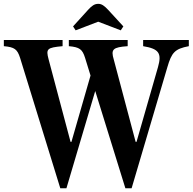

<svg xmlns="http://www.w3.org/2000/svg" viewBox="-32 -970 1004 1000"><path d="M362 -812 479.5 -857 597 -812 610.5 -832.5 531 -919C511.5 -940 497.5 -950 480 -950C459.5 -950 446 -939.5 427 -919L348.5 -832.5ZM282 10.5H314L464 -496L621 10.5H653.5L839.5 -619.5C862 -697 878.5 -715.5 951.5 -729.5V-761.5H713.5V-729.5C795.5 -716 811.5 -693 791 -621L679 -231H674.5L560.5 -660C544.5 -713.5 556 -724 633 -729.5V-761.5H326.5V-729.5C382.5 -724.5 397 -713.5 411 -669L439.5 -576.5L340 -231H335.5L221 -661.5C206.5 -716 213 -722 294 -729.5V-761.5H-12V-729.5C44 -724.5 58 -713.5 72.5 -669Z"/></svg>

Font: Libre Caslon Condensed SemiBold
Style: Regular
Weight: 600
Designer: Pablo Impallari, Rodrigo Fuenzalida, Katja Schimmel, Ertekin Erdin
Foundry: Pablo Impallari, Rodrigo Fuenzalida
Version: Version 2.000;gftools[0.9.33]